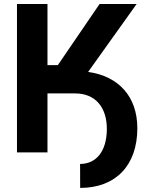

<svg xmlns="http://www.w3.org/2000/svg" viewBox="-20 -747 734 941"><path d="M212.7 -289.1H348.7C446.4 -289.1 505 -221.9 503.6 -111.5C502.5 -7.1 452.8 56.5 372.5 56.5L372.9 174C547.6 174 653.4 62.9 653.1 -119.3C652.7 -272.7 562.9 -373.2 411.9 -394.5L649.5 -727.3H468L263.5 -427.9H212.7V-727.3H63.2V0H212.7Z"/></svg>

Font: Magic Ui Pro
Style: Bold
Weight: 700
Designer: Stefan Endress, Andreas Faust
Version: Version 1.000;FEAKit 1.0